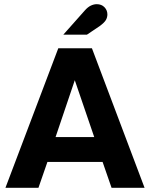

<svg xmlns="http://www.w3.org/2000/svg" viewBox="-20 -899 718 919"><path d="M6 0 259 -668H420L672 0H514L471 -124H207L164 0ZM246 -243H431L338 -515ZM283 -733 386 -849Q400 -865 414.5 -872Q429 -879 443 -879Q466 -879 480 -864.5Q494 -850 494 -830Q494 -816 487 -803.5Q480 -791 457 -774L396 -733Z"/></svg>

Font: Atkinson Hyperlegible Next
Style: Bold
Weight: 700
Designer: Elliott Scott, Megan Eiswerth, Linus Boman, Theodore Petrosky, Letters from Sweden
Foundry: Applied Design Works, Letters from Sweden
Version: Version 2.001